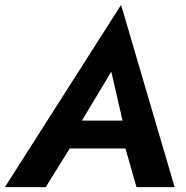

<svg xmlns="http://www.w3.org/2000/svg" viewBox="-51 -765 761 785"><path d="M507 0 462 -158H234L136 0H-31L444 -745L663 0ZM404 -472 284 -272H450Z"/></svg>

Font: Jost* 600 Semi
Style: Italic
Weight: 600
Italic angle: -10°
Version: Version 3.500